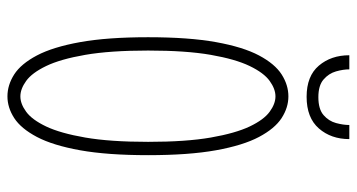

<svg xmlns="http://www.w3.org/2000/svg" viewBox="-231 -671 912 490"><g transform="rotate(90 225.0 -426.0)"><path d="M226 11Q197 11 170 -6.2Q143 -23.5 121.5 -64.2Q100 -105 87.5 -174.5Q75 -244 75 -348Q75 -452 87.5 -521.2Q100 -590.5 121.5 -631Q143 -671.5 170 -688.8Q197 -706 226 -706Q254.5 -706 281.2 -688.8Q308 -671.5 329.5 -631Q351 -590.5 363.5 -521.2Q376 -452 376 -348Q376 -244 363.5 -174.5Q351 -105 329.5 -64.2Q308 -23.5 281.2 -6.2Q254.5 11 226 11ZM226 -22Q245 -22 265.2 -36.8Q285.5 -51.5 302.8 -87.8Q320 -124 331 -187.5Q342 -251 342 -348Q342 -445 331 -508Q320 -571 302.8 -607.2Q285.5 -643.5 265.2 -658.2Q245 -673 226 -673Q207 -673 186.5 -658.2Q166 -643.5 148.5 -607.2Q131 -571 120 -508Q109 -445 109 -348Q109 -251 120 -187.5Q131 -124 148.5 -87.8Q166 -51.5 186.5 -36.8Q207 -22 226 -22ZM227 -752.5Q174 -752.5 147.5 -783.8Q121 -815 121 -861.5H157Q157 -846 162.2 -827.5Q167.5 -809 182.8 -795.8Q198 -782.5 228 -782.5Q258.5 -782.5 273.8 -795.8Q289 -809 294 -827.5Q299 -846 299 -861.5H335Q335 -815 307.8 -783.8Q280.5 -752.5 227 -752.5Z"/></g></svg>

Font: Trispace Condensed Thin
Style: Regular
Weight: 100
Width: 3
Designer: Tyler Finck
Foundry: Etcetera Type Company
Version: Version 1.210; ttfautohint (v1.8.3)